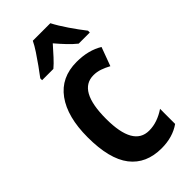

<svg xmlns="http://www.w3.org/2000/svg" viewBox="-243 -823 891 891"><g transform="rotate(-45 202.0 -378.0)"><path d="M246 10Q145 10 92 -58.5Q39 -127 39 -269Q39 -403 93.5 -478Q148 -553 250 -553Q290 -553 322.5 -544.5Q355 -536 381 -520L347 -428Q325 -440 304.5 -447Q284 -454 262 -454Q160 -454 160 -269Q160 -89 263 -89Q291 -89 318 -98.5Q345 -108 370 -125V-26Q319 10 246 10ZM291 -766Q308 -733 336 -692Q364 -651 390 -618V-606H317Q297 -622 276 -644Q255 -666 233 -692Q210 -666 189.5 -643.5Q169 -621 151 -606H77V-618Q93 -639 112 -665.5Q131 -692 148.5 -718.5Q166 -745 176 -766Z"/></g></svg>

Font: Avrile Sans Condensed SemiBold
Style: Regular
Weight: 600
Width: 3
Designer: Monotype Design Team
Foundry: Monotype Imaging Inc.
Version: Version 2.001;September 10, 2019;FontCreator 11.5.0.2425 64-